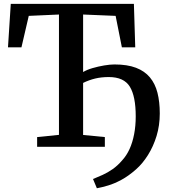

<svg xmlns="http://www.w3.org/2000/svg" viewBox="-20 -763 881 998"><path d="M483.5 215.5 463.5 167.5Q488 157.5 514 145.8Q540 134 565.8 116Q591.5 98 615 70.5Q638 45.5 653.5 11.5Q669 -22.5 677.2 -65.5Q685.5 -108.5 685.5 -158Q685.5 -262.5 654.8 -312.5Q624 -362.5 545.5 -362.5Q507 -362.5 474.8 -354.8Q442.5 -347 412 -332V-61.5L525 -50.5V0H173V-50.5L286.5 -62V-687.5L129.5 -680.5L91.5 -517H21.5L36 -743H676L683 -517H613.5L581 -680.5L412 -687.5V-388.5Q430.5 -400 460.2 -408.8Q490 -417.5 521.2 -422.8Q552.5 -428 575 -428Q641.5 -428 686.8 -410.8Q732 -393.5 759.2 -360.8Q786.5 -328 798.5 -280.8Q810.5 -233.5 810.5 -173Q810.5 -111 793.8 -56.2Q777 -1.5 749.2 42.8Q721.5 87 687.5 117Q648.5 151.5 611.5 171.5Q574.5 191.5 541.8 201.2Q509 211 483.5 215.5Z"/></svg>

Font: Merriweather 28pt SemiBold
Style: Regular
Weight: 600
Version: Version 2.100